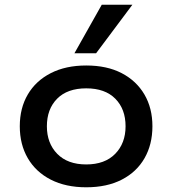

<svg xmlns="http://www.w3.org/2000/svg" viewBox="-20 -786 732 815"><path d="M346 9Q259 9 195.5 -23.5Q132 -56 98 -114.5Q64 -173 64 -250Q64 -327 98 -385Q132 -443 195.5 -475.5Q259 -508 346 -508Q434 -508 496.5 -475.5Q559 -443 593 -385Q627 -327 627 -250Q627 -173 593.5 -114.5Q560 -56 497 -23.5Q434 9 346 9ZM346 -88Q425 -88 469 -133Q513 -178 513 -250Q513 -323 469.5 -367Q426 -411 346 -411Q266 -411 222.5 -367Q179 -323 179 -250Q179 -178 223 -133Q267 -88 346 -88ZM296 -560 412 -766H542L388 -560Z"/></svg>

Font: Nunito Sans 7pt SemiExpanded SemiBold
Style: Regular
Weight: 600
Width: 6
Designer: Vernon Adams
Foundry: Vernon Adams
Version: Version 3.101;gftools[0.9.27]